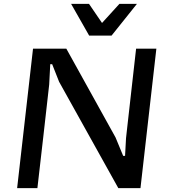

<svg xmlns="http://www.w3.org/2000/svg" viewBox="-20 -965 867 985"><path d="M67.9 0 149.4 -715.3H320.3L572.8 -259.8L611.8 -165.5H621.6L626.5 -255.9Q630.4 -289.6 634 -323.2Q637.7 -356.9 641.6 -390.6L678.2 -715.3H782.2L700.7 0H586.9L283.2 -545.4L247.6 -635.7H237.8L232.4 -531.7Q217.8 -397.9 202.4 -265.9Q187 -133.8 171.9 0ZM682.6 -945.3 552.2 -782.2H437.5L344.7 -945.3H436.5L503.4 -847.2L592.8 -945.3Z"/></svg>

Font: Proza Libre
Style: Medium Italic
Weight: 500
Designer: Jasper de Waard
Foundry: Jasper de Waard
Version: Version 1.000; ttfautohint (v1.4.1.8-43bc)